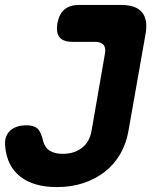

<svg xmlns="http://www.w3.org/2000/svg" viewBox="-43 -750 663 780"><path d="M-22 -156Q-26 -196 -2.5 -218.5Q21 -241 65 -241Q95 -241 109.5 -227.5Q124 -214 132 -178Q139 -150 159.5 -137.5Q180 -125 212 -125Q258 -125 289.5 -149Q321 -173 329 -219L383 -530Q388 -556 377.5 -568Q367 -580 342 -580H252Q214 -580 199 -598.5Q184 -617 190 -655Q197 -693 219 -711.5Q241 -730 279 -730H449Q509 -730 534 -700Q559 -670 548 -610L479 -219Q470 -166 445 -123.5Q420 -81 382 -51.5Q344 -22 295 -6Q246 10 188 10Q94 10 39.5 -32.5Q-15 -75 -22 -156Z"/></svg>

Font: Maple Mono ExtraBold
Style: Italic
Weight: 800
Italic angle: -10°
Monospace: yes
Designer: subframe7536
Version: Version 7.200